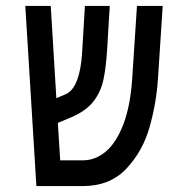

<svg xmlns="http://www.w3.org/2000/svg" viewBox="-20 -629 640 649"><path d="M65.5 -609H151.5L170.5 -297L203 -311Q226.5 -321.5 240.2 -357.2Q254 -393 257.5 -450L267 -609H351L342.5 -467.5Q338.5 -399 329.2 -357.8Q320 -316.5 294.8 -284.8Q269.5 -253 219.5 -232L175.5 -213.5L183.5 -87H259.5Q303 -87 338.5 -117.5Q374 -148 397.5 -210.2Q421 -272.5 427 -365L443 -609H530L514 -363.5Q508.5 -280 485.5 -199Q462.5 -118 407.2 -59Q352 0 259.5 0H103Z"/></svg>

Font: JuliaMono
Style: Regular
Weight: 400
Monospace: yes
Designer: cormullion
Foundry: corm
Version: Version 0.055; ttfautohint (v1.8.4)